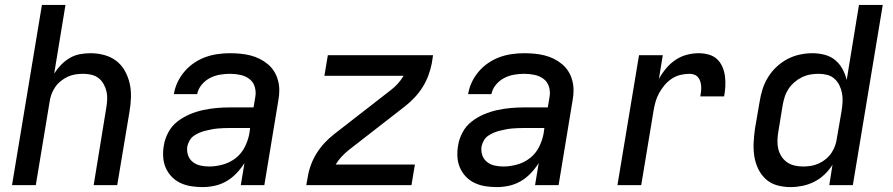

<svg xmlns="http://www.w3.org/2000/svg" viewBox="-20 -755 3640 783"><path d="M29 0 151 -735H247L201 -455Q213 -474 229 -490.5Q245 -507 264.5 -518.5Q284 -530 306 -534Q328 -538 349 -538Q378 -538 405.5 -530.5Q433 -523 454.5 -506.5Q476 -490 489.5 -465.5Q503 -441 509 -414Q515 -387 514 -357.5Q513 -328 508 -299L458 0H362L413 -313Q416 -330 417 -347.5Q418 -365 414.5 -381Q411 -397 403 -411.5Q395 -426 382.5 -436Q370 -446 353.5 -450Q337 -454 319 -454Q303 -454 287 -451.5Q271 -449 256 -442Q241 -435 227.5 -424Q214 -413 204.5 -399Q195 -385 189.5 -369.5Q184 -354 182 -338L126 0Z M806 8Q783 8 760 4.5Q737 1 716.5 -8.5Q696 -18 680.5 -34Q665 -50 656 -70.5Q647 -91 645.5 -114.5Q644 -138 648 -161Q652 -188 666 -214.5Q680 -241 703 -259Q726 -277 753 -288.5Q780 -300 807.5 -306Q835 -312 862.5 -314.5Q890 -317 918 -317H1014L1021 -359Q1025 -380 1019 -400.5Q1013 -421 997 -433Q981 -445 960.5 -449.5Q940 -454 918 -454Q898 -454 877 -450.5Q856 -447 836.5 -437Q817 -427 802.5 -409.5Q788 -392 784 -371H689Q693 -396 704 -419.5Q715 -443 732.5 -463.5Q750 -484 772.5 -499Q795 -514 819 -522.5Q843 -531 868 -534.5Q893 -538 918 -538Q939 -538 960 -536Q981 -534 1001 -529Q1021 -524 1039 -515Q1057 -506 1072 -493.5Q1087 -481 1097.5 -464.5Q1108 -448 1113.5 -428Q1119 -408 1119 -387Q1119 -366 1115 -345L1058 0H962L977 -90Q963 -68 944.5 -48.5Q926 -29 903.5 -16Q881 -3 856 2.5Q831 8 806 8ZM833 -76Q860 -76 889 -84Q918 -92 941.5 -110.5Q965 -129 978.5 -156Q992 -183 997 -211L1000 -233H918Q905 -233 892.5 -232.5Q880 -232 868 -231Q856 -230 843.5 -227.5Q831 -225 818.5 -222Q806 -219 794 -214Q782 -209 771 -201.5Q760 -194 753.5 -182.5Q747 -171 744 -159Q741 -140 746.5 -123Q752 -106 765.5 -95Q779 -84 796.5 -80Q814 -76 833 -76Z M1229 0 1235 -33Q1239 -58 1248 -82.5Q1257 -107 1271 -129.5Q1285 -152 1303.5 -172Q1322 -192 1344 -209L1573 -387Q1589 -399 1602.5 -414Q1616 -429 1626 -446H1303L1317 -530H1746L1741 -497Q1736 -472 1727 -447.5Q1718 -423 1704 -400.5Q1690 -378 1671.5 -358Q1653 -338 1631 -321L1402 -143Q1387 -131 1373 -116Q1359 -101 1349 -84H1672L1658 0Z M2006 8Q1983 8 1960 4.5Q1937 1 1916.5 -8.5Q1896 -18 1880.5 -34Q1865 -50 1856 -70.5Q1847 -91 1845.5 -114.5Q1844 -138 1848 -161Q1852 -188 1866 -214.5Q1880 -241 1903 -259Q1926 -277 1953 -288.5Q1980 -300 2007.5 -306Q2035 -312 2062.5 -314.5Q2090 -317 2118 -317H2214L2221 -359Q2225 -380 2219 -400.5Q2213 -421 2197 -433Q2181 -445 2160.5 -449.5Q2140 -454 2118 -454Q2098 -454 2077 -450.5Q2056 -447 2036.5 -437Q2017 -427 2002.5 -409.5Q1988 -392 1984 -371H1889Q1893 -396 1904 -419.5Q1915 -443 1932.5 -463.5Q1950 -484 1972.5 -499Q1995 -514 2019 -522.5Q2043 -531 2068 -534.5Q2093 -538 2118 -538Q2139 -538 2160 -536Q2181 -534 2201 -529Q2221 -524 2239 -515Q2257 -506 2272 -493.5Q2287 -481 2297.5 -464.5Q2308 -448 2313.5 -428Q2319 -408 2319 -387Q2319 -366 2315 -345L2258 0H2162L2177 -90Q2163 -68 2144.5 -48.5Q2126 -29 2103.5 -16Q2081 -3 2056 2.5Q2031 8 2006 8ZM2033 -76Q2060 -76 2089 -84Q2118 -92 2141.5 -110.5Q2165 -129 2178.5 -156Q2192 -183 2197 -211L2200 -233H2118Q2105 -233 2092.5 -232.5Q2080 -232 2068 -231Q2056 -230 2043.5 -227.5Q2031 -225 2018.5 -222Q2006 -219 1994 -214Q1982 -209 1971 -201.5Q1960 -194 1953.5 -182.5Q1947 -171 1944 -159Q1941 -140 1946.5 -123Q1952 -106 1965.5 -95Q1979 -84 1996.5 -80Q2014 -76 2033 -76Z M2498 0 2586 -530H2683L2667 -433Q2679 -455 2696 -475.5Q2713 -496 2734.5 -510.5Q2756 -525 2780.5 -531.5Q2805 -538 2829 -538Q2850 -538 2870 -532.5Q2890 -527 2904 -514Q2918 -501 2926 -482.5Q2934 -464 2936.5 -444.5Q2939 -425 2938 -403.5Q2937 -382 2933 -362H2836Q2838 -372 2839 -382.5Q2840 -393 2839.5 -403Q2839 -413 2836 -422.5Q2833 -432 2827 -439.5Q2821 -447 2811.5 -450.5Q2802 -454 2792 -454Q2774 -454 2755 -449.5Q2736 -445 2719.5 -434Q2703 -423 2690 -407.5Q2677 -392 2667.5 -374.5Q2658 -357 2653 -338.5Q2648 -320 2645 -302L2595 0Z M3204 8Q3175 8 3148.5 0.5Q3122 -7 3102.5 -25Q3083 -43 3071.5 -67.5Q3060 -92 3056 -119Q3052 -146 3053.5 -174.5Q3055 -203 3059 -231L3078 -341Q3082 -367 3090 -392Q3098 -417 3112.5 -440.5Q3127 -464 3147.5 -483Q3168 -502 3192 -514.5Q3216 -527 3242 -532.5Q3268 -538 3294 -538Q3319 -538 3343.5 -531.5Q3368 -525 3386 -510Q3404 -495 3415.5 -474Q3427 -453 3433 -429L3483 -735H3580L3458 0H3362L3375 -83Q3361 -61 3342 -43Q3323 -25 3300 -13.5Q3277 -2 3252.5 3Q3228 8 3204 8ZM3255 -76Q3271 -76 3287 -78.5Q3303 -81 3318.5 -88Q3334 -95 3347.5 -106Q3361 -117 3370.5 -131Q3380 -145 3385.5 -160.5Q3391 -176 3393 -192L3412 -302Q3415 -320 3416 -338.5Q3417 -357 3414 -374Q3411 -391 3403.5 -406.5Q3396 -422 3383.5 -433.5Q3371 -445 3354 -449.5Q3337 -454 3318 -454Q3301 -454 3284 -451Q3267 -448 3250.5 -440Q3234 -432 3220 -420Q3206 -408 3196 -393Q3186 -378 3180.5 -361Q3175 -344 3172 -327L3154 -217Q3151 -200 3150.5 -182Q3150 -164 3154 -147.5Q3158 -131 3167 -117Q3176 -103 3189.5 -93.5Q3203 -84 3220 -80Q3237 -76 3255 -76Q3255 -76 3255 -76Q3255 -76 3255 -76Z"/></svg>

Font: Iosevka Curly MdExObl
Style: Regular
Weight: 500
Width: 7
Italic angle: -9°
Monospace: yes
Designer: Belleve Invis
Foundry: Belleve Invis
Version: Version 11.1.0; ttfautohint (v1.8.3)